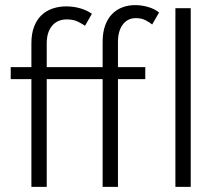

<svg xmlns="http://www.w3.org/2000/svg" viewBox="-20 -732 853 752"><path d="M103 -469V-563Q103 -600 113.5 -627.5Q124 -655 142.5 -672.5Q161 -690 186 -698.5Q211 -707 239 -707Q268 -707 294 -699.5Q320 -692 340 -678L313 -631Q305 -637 286.5 -646.5Q268 -656 242 -656Q205 -656 184 -631Q163 -606 163 -562V-469H382V-568Q382 -605 392 -632.5Q402 -660 419.5 -677.5Q437 -695 460 -703.5Q483 -712 509 -712Q535 -712 560.5 -704.5Q586 -697 603 -683L576 -636Q568 -643 551.5 -652Q535 -661 512 -661Q480 -661 461 -636Q442 -611 442 -567V-469H549V-422H442V0H382V-422H163V0H103V-422H22V-469ZM667 -700H727V0H667Z"/></svg>

Font: Post Grotesk Light
Style: Light
Weight: 300
Version: Version 1.0